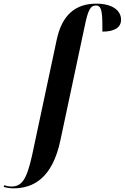

<svg xmlns="http://www.w3.org/2000/svg" viewBox="-149 -790 682 1050"><path d="M-76 240C31 240 138 187 182 -26L314 -646C332 -734 345 -760 376 -760C411 -760 411 -711 411 -617C478 -617 513 -640 513 -682C513 -734 464 -770 377 -770C262 -770 189 -706 161 -572L27 57C-3 193 -30 230 -87 230C-102 230 -117 226 -126 223L-129 232C-117 236 -94 240 -76 240Z"/></svg>

Font: Noto Serif Display Condensed
Style: Bold Italic
Weight: 700
Width: 3
Italic angle: -12°
Designer: Monotype Design Team
Foundry: Monotype Imaging Inc.
Version: Version 2.009